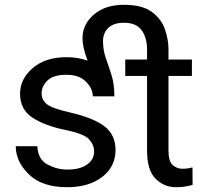

<svg xmlns="http://www.w3.org/2000/svg" viewBox="-20 -779 866 809"><path d="M414.1 -606Q414.1 -567.4 426 -533.9Q438 -500.5 450 -462.4Q461.9 -424.3 461.9 -373H371.1Q371.1 -405.8 342.3 -434.8Q313.5 -463.9 260.3 -463.9Q204.1 -463.9 179.7 -439.5Q155.3 -415 155.3 -386.2Q155.3 -357.4 178 -339.6Q200.7 -321.8 274.4 -305.2Q371.6 -283.2 419.2 -247.6Q466.8 -211.9 466.8 -147Q466.8 -77.1 410.9 -33.7Q355 9.8 262.7 9.8Q157.7 9.8 102.1 -43.9Q46.4 -97.7 46.4 -163.1H137.2Q140.1 -106.9 180.4 -85.7Q220.7 -64.5 262.7 -64.5Q317.9 -64.5 347.2 -85.9Q376.5 -107.4 376.5 -140.1Q376.5 -168.9 355.2 -192.1Q334 -215.3 257.3 -231Q168.9 -249 116.7 -283.4Q64.5 -317.9 64.5 -383.8Q64.5 -446.3 117.9 -492.2Q171.4 -538.1 260.3 -538.1Q309.1 -538.1 349.1 -523.4Q327.6 -580.1 327.6 -617.7Q327.6 -676.8 375.7 -717.8Q423.8 -758.8 502 -758.8Q579.6 -758.8 620.1 -728.5Q660.6 -698.2 675.3 -654.8Q689.9 -611.3 689.9 -571.3V-528.3H788.6V-459H689.9V-145Q689.9 -99.1 707.8 -83.5Q725.6 -67.9 748 -67.9Q770.5 -67.9 791 -73.7L791.5 0Q759.3 9.8 721.7 9.8Q671.4 9.8 635.5 -25.9Q599.6 -61.5 599.6 -145.5V-459H507.8V-528.3H599.6V-570.3Q599.6 -620.1 576.9 -651.6Q554.2 -683.1 502 -683.1Q459 -683.1 436.5 -661.6Q414.1 -640.1 414.1 -606Z"/></svg>

Font: LXGW WenKai GB Screen
Style: Regular
Weight: 400
Designer: LXGW / Fontworks Inc.
Foundry: LXGW / Fontworks Inc.
Version: Version 1.321;February 19, 2024;FontCreator 14.0.0.2901 64-b